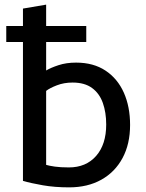

<svg xmlns="http://www.w3.org/2000/svg" viewBox="-20 -796 631 828"><path d="M278 12Q216 12 164.5 3Q113 -6 79 -16V-615H7V-684H79V-759L179 -776V-684H352V-615H179V-492Q199 -504 232.5 -515Q266 -526 308 -526Q383 -526 435 -491.5Q487 -457 514 -396.5Q541 -336 541 -257Q541 -175 508.5 -114.5Q476 -54 417 -21Q358 12 278 12ZM277 -74Q351 -74 394.5 -123.5Q438 -173 438 -259Q438 -311 423.5 -352Q409 -393 377 -416.5Q345 -440 293 -440Q256 -440 225 -428Q194 -416 179 -404V-85Q192 -81 216.5 -77.5Q241 -74 277 -74Z"/></svg>

Font: Ubuntu Sans Medium
Style: Regular
Weight: 500
Designer: Dalton Maag Ltd
Foundry: Dalton Maag Ltd
Version: Version 1.006; ttfautohint (v1.8.4.7-5d5b)